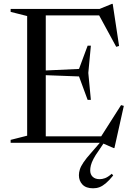

<svg xmlns="http://www.w3.org/2000/svg" viewBox="-20 -752 699 1011"><path d="M458.5 -511.5 445 -368 458.5 -226H441.5L396 -349.5L156 -358.5V-378L396 -389L441.5 -511.5ZM607 -510 592 -505.5 495.5 -683 561 -671H153.5V-705H504.5L569 -731.5H573.5ZM504.5 -21 617.5 -198.5 632 -194.5 582.5 27.5H578L515 0H153.5V-34H569.5ZM36 0V-15.5L123 -37.5V-667.5L36 -689.5V-705H221V0ZM501.5 38.5Q482 65.5 472 85Q462 104.5 458.5 118.8Q455 133 455 145.5Q455 166.5 468.2 179Q481.5 191.5 505 191.5Q518 191.5 532.8 186.2Q547.5 181 568.5 163L576 172Q554.5 198.5 537.2 213Q520 227.5 504.2 233.5Q488.5 239.5 470.5 239.5Q433 239.5 414.2 219.8Q395.5 200 395.5 170.5Q395.5 156 400.5 140Q405.5 124 419.8 102.8Q434 81.5 461 51.5L535.5 -34.5H550.5Z"/></svg>

Font: Newsreader 60pt
Style: Regular
Weight: 400
Designer: Hugues Gentile
Foundry: Production Type
Version: Version 1.003